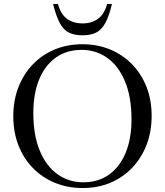

<svg xmlns="http://www.w3.org/2000/svg" viewBox="-20 -938 832 968"><path d="M395.5 -715Q471.5 -715 535.2 -688.5Q599 -662 646 -613.8Q693 -565.5 718.8 -499.5Q744.5 -433.5 744.5 -354Q744.5 -274 718.8 -207.5Q693 -141 646.2 -92Q599.5 -43 536 -16.5Q472.5 10 397 10Q320.5 10 256.5 -16.5Q192.5 -43 145.5 -91.2Q98.5 -139.5 72.8 -205.8Q47 -272 47 -352Q47 -431.5 72.8 -498Q98.5 -564.5 145.2 -613.2Q192 -662 255.8 -688.5Q319.5 -715 395.5 -715ZM400 -19Q475.5 -19 529.8 -57.8Q584 -96.5 613.5 -167.8Q643 -239 643 -336.5Q643 -448 610.8 -526.2Q578.5 -604.5 521.8 -645.5Q465 -686.5 391.5 -686.5Q316 -686.5 261.5 -647.8Q207 -609 177.5 -537.5Q148 -466 148 -368.5Q148 -257 180.2 -179Q212.5 -101 269.2 -60Q326 -19 400 -19ZM396 -820Q442.5 -820 474.2 -843.2Q506 -866.5 520 -918H544.5Q529.5 -856 510.8 -821.8Q492 -787.5 464.8 -773.8Q437.5 -760 396 -760Q354.5 -760 327.2 -773.8Q300 -787.5 281.5 -821.8Q263 -856 247.5 -918H272Q286 -866.5 317.8 -843.2Q349.5 -820 396 -820Z"/></svg>

Font: Newsreader 60pt
Style: Regular
Weight: 400
Designer: Hugues Gentile
Foundry: Production Type
Version: Version 1.003